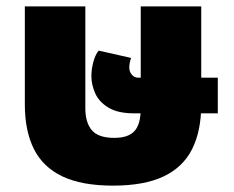

<svg xmlns="http://www.w3.org/2000/svg" viewBox="-20 -568 735 603"><path d="M335 15Q237 15 176 -14Q115 -43 86.5 -100Q58 -157 58 -240V-548H248V-228Q248 -183 268.5 -159Q289 -135 339 -135Q383 -135 402.5 -156.5Q422 -178 422 -228V-548H612V-240Q612 -157 583.5 -100Q555 -43 494 -14Q433 15 335 15ZM402 -212Q350 -212 320.5 -230Q291 -248 279 -275Q267 -302 267 -329Q267 -350 273 -373Q279 -396 290 -409L392 -386Q389 -380 387.5 -371Q386 -362 386 -356Q386 -343 394 -333.5Q402 -324 414 -324H664V-212Z"/></svg>

Font: Noto Sans Thai Black
Style: Regular
Weight: 900
Version: Version 2.001